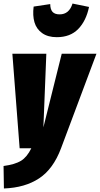

<svg xmlns="http://www.w3.org/2000/svg" viewBox="-47 -838 565 1085"><path d="M273.9 -627.9Q223.1 -627.9 190.9 -651.1Q158.7 -674.3 147.7 -712.4Q136.7 -750.5 143.1 -800.8L236.8 -814.9Q237.3 -784.2 250.2 -770.5Q263.2 -756.8 290 -756.8Q343.8 -756.8 362.8 -817.9L456.1 -798.8Q439.9 -720.2 395 -674.1Q350.1 -627.9 273.9 -627.9ZM498 -534.2 297.9 0Q253.9 117.2 174.1 169.9Q94.2 222.7 -24.9 227.1L-26.9 100.1Q38.1 91.3 71.8 70.6Q105.5 49.8 129.9 0H64L22.9 -534.2H214.8L198.2 -118.2L301.8 -534.2Z"/></svg>

Font: Fira Sans Compressed Heavy
Style: Italic
Weight: 900
Width: 3
Italic angle: -8°
Designer: Carrois Corporate & Edenspiekermann AG
Foundry: Carrois Corporate GbR & Edenspiekermann AG
Version: Version 4.203;PS 004.203;hotconv 1.0.88;makeotf.lib2.5.64775